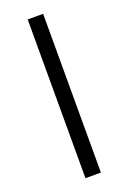

<svg xmlns="http://www.w3.org/2000/svg" viewBox="-143 -777 562 838"><g transform="rotate(-20 137.5 -358.5)"><path d="M101.6 10.7V-726.6H173.3V10.7Z"/></g></svg>

Font: Arian AMU
Style: Regular
Weight: 400
Designer: Ruben Hakobyan (Tarumian)
Foundry: Ruben Hakobyan (Tarumian)
Version: Version 4.003